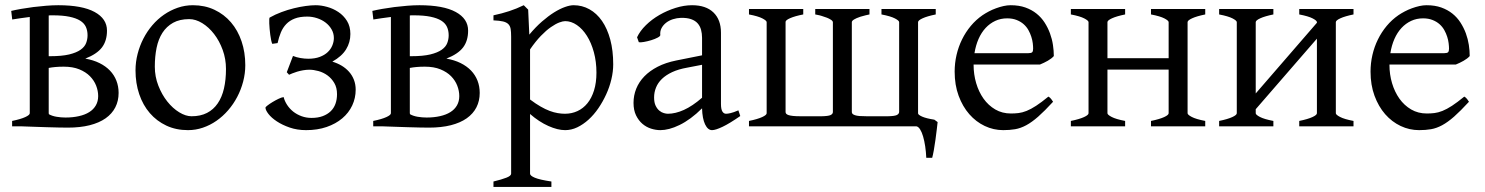

<svg xmlns="http://www.w3.org/2000/svg" viewBox="-20 -489 5747 743"><path d="M183.6 -429.7H175.8Q172.4 -429.7 168.5 -429.2V-271.5H173.3Q219.2 -271.5 247.6 -278.3Q275.9 -285.2 291.7 -296.4Q307.6 -307.6 313.2 -322.3Q318.8 -336.9 318.8 -352.5Q318.8 -370.6 312.3 -385Q305.7 -399.4 290 -409.2Q274.4 -418.9 248.5 -424.3Q222.7 -429.7 183.6 -429.7ZM226.6 -231Q208.5 -231 194.6 -229.7Q180.7 -228.5 168.5 -226.1V-50.8Q168.5 -49.8 169.4 -46.9Q181.6 -40 199 -37.1Q216.3 -34.2 233.4 -34.2Q262.2 -34.2 285.6 -39.6Q309.1 -44.9 325.4 -55.2Q341.8 -65.4 350.8 -81.1Q359.9 -96.7 359.9 -117.2Q359.9 -137.2 352.1 -157.5Q344.2 -177.7 328.1 -194.1Q312 -210.4 286.9 -220.7Q261.7 -231 226.6 -231ZM439 -129.4Q439 -98.6 426.3 -73.7Q413.6 -48.8 388.7 -31.2Q363.8 -13.7 327.1 -4.4Q290.5 4.9 242.2 4.9Q228 4.9 205.6 4.4Q183.1 3.9 159.7 3.2Q136.2 2.4 114.5 1.7Q92.8 1 80.1 0.5Q67.4 0 66.4 0H26.9V-21Q60.1 -27.8 77.6 -35.9Q95.2 -43.9 95.2 -50.8V-423.3Q76.7 -420.9 59.3 -418.5Q42 -416 27.3 -413.6L23.4 -446.8Q39.6 -450.7 61.8 -454.6Q84 -458.5 108.9 -461.7Q133.8 -464.8 158.9 -466.8Q184.1 -468.8 205.6 -468.8Q298.3 -468.8 346.2 -442.6Q394 -416.5 394 -370.6Q394 -331.1 374.5 -305.4Q355 -279.8 310.1 -262.2Q340.8 -256.8 365 -244.9Q389.2 -232.9 405.5 -215.8Q421.9 -198.7 430.4 -176.8Q439 -154.8 439 -129.4Z M854.5 -222.2Q854.5 -260.7 841.8 -295.7Q829.1 -330.6 808.6 -357.2Q788.1 -383.8 762.7 -399.4Q737.3 -415 712.4 -415Q675.3 -415 649.9 -400.9Q624.5 -386.7 608.6 -362.1Q592.8 -337.4 585.9 -303.7Q579.1 -270 579.1 -231Q579.1 -192.4 592.8 -157.5Q606.4 -122.6 627.4 -96.2Q648.4 -69.8 673.6 -54.4Q698.7 -39.1 721.2 -39.1Q755.9 -39.1 781 -52Q806.2 -64.9 822.5 -88.9Q838.9 -112.8 846.7 -146.5Q854.5 -180.2 854.5 -222.2ZM929.2 -236.8Q929.2 -204.6 920.9 -173.1Q912.6 -141.6 897.9 -113.8Q883.3 -85.9 862.8 -62.3Q842.3 -38.6 817.6 -21.5Q793 -4.4 765.1 5.1Q737.3 14.6 707.5 14.6Q661.1 14.6 623.8 -2.9Q586.4 -20.5 559.8 -51.3Q533.2 -82 518.8 -124.5Q504.4 -167 504.4 -216.8Q504.4 -249 512.5 -280.3Q520.5 -311.5 534.9 -339.6Q549.3 -367.7 569.6 -391.4Q589.8 -415 614.5 -432.1Q639.2 -449.2 667.5 -459Q695.8 -468.8 726.6 -468.8Q772.5 -468.8 809.8 -451.2Q847.2 -433.6 873.8 -402.6Q900.4 -371.6 914.8 -329.1Q929.2 -286.6 929.2 -236.8Z M1113.8 -272.5Q1127 -267.1 1142.8 -264.4Q1158.7 -261.7 1173.3 -261.7Q1198.7 -261.7 1217.5 -268.8Q1236.3 -275.9 1248.3 -287.4Q1260.3 -298.8 1266.1 -313.2Q1272 -327.6 1272 -341.8Q1272 -359.9 1263.2 -375.2Q1254.4 -390.6 1240 -401.6Q1225.6 -412.6 1207 -418.7Q1188.5 -424.8 1168.9 -424.8Q1140.1 -424.8 1120.6 -417.2Q1101.1 -409.7 1087.9 -396Q1074.7 -382.3 1066.9 -363.5Q1059.1 -344.7 1054.2 -322.3L1033.7 -319.3Q1031.2 -324.2 1029.3 -333.7Q1027.3 -343.3 1025.9 -354.2Q1024.4 -365.2 1023.4 -377Q1022.5 -388.7 1022 -398.2Q1021.5 -407.7 1022 -414.1Q1022.5 -420.4 1023.4 -420.9Q1044.9 -433.1 1069.1 -442.1Q1093.3 -451.2 1117.2 -457Q1141.1 -462.9 1162.8 -465.8Q1184.6 -468.8 1201.7 -468.8Q1222.2 -468.8 1245.6 -462.4Q1269 -456.1 1289.3 -442.6Q1309.6 -429.2 1322.8 -408Q1335.9 -386.7 1335.9 -357.4Q1335.9 -325.2 1319.3 -298.1Q1302.7 -271 1266.1 -250.5Q1285.6 -244.6 1302 -234.9Q1318.4 -225.1 1330.6 -211.4Q1342.8 -197.8 1349.6 -180.2Q1356.4 -162.6 1356.4 -142.1Q1356.4 -109.4 1343 -80.8Q1329.6 -52.2 1304.4 -31Q1279.3 -9.8 1243.9 2.4Q1208.5 14.6 1164.6 14.6Q1129.9 14.6 1101.1 4.6Q1072.3 -5.4 1051.3 -19.3Q1030.3 -33.2 1018.8 -48.1Q1007.3 -63 1007.3 -72.8Q1007.3 -74.7 1015.1 -80.8Q1022.9 -86.9 1034.2 -93.8Q1045.4 -100.6 1057.4 -106.4Q1069.3 -112.3 1077.6 -113.3Q1081.5 -97.7 1091.1 -83Q1100.6 -68.4 1114.7 -57.1Q1128.9 -45.9 1147 -39.3Q1165 -32.7 1185.5 -32.7Q1210.4 -32.7 1228.8 -39.6Q1247.1 -46.4 1259.5 -58.3Q1272 -70.3 1278.1 -87.2Q1284.2 -104 1284.2 -124.5Q1284.2 -149.9 1273.7 -167.7Q1263.2 -185.5 1247.6 -197Q1231.9 -208.5 1212.9 -213.9Q1193.8 -219.2 1177.2 -219.2Q1165 -219.2 1152.8 -217Q1140.6 -214.8 1130.1 -211.7Q1119.6 -208.5 1111.3 -205.1Q1103 -201.7 1098.6 -199.7L1089.8 -209.5Z M1581.1 -429.7H1573.2Q1569.8 -429.7 1565.9 -429.2V-271.5H1570.8Q1616.7 -271.5 1645 -278.3Q1673.3 -285.2 1689.2 -296.4Q1705.1 -307.6 1710.7 -322.3Q1716.3 -336.9 1716.3 -352.5Q1716.3 -370.6 1709.7 -385Q1703.1 -399.4 1687.5 -409.2Q1671.9 -418.9 1646 -424.3Q1620.1 -429.7 1581.1 -429.7ZM1624 -231Q1606 -231 1592 -229.7Q1578.1 -228.5 1565.9 -226.1V-50.8Q1565.9 -49.8 1566.9 -46.9Q1579.1 -40 1596.4 -37.1Q1613.8 -34.2 1630.9 -34.2Q1659.7 -34.2 1683.1 -39.6Q1706.5 -44.9 1722.9 -55.2Q1739.3 -65.4 1748.3 -81.1Q1757.3 -96.7 1757.3 -117.2Q1757.3 -137.2 1749.5 -157.5Q1741.7 -177.7 1725.6 -194.1Q1709.5 -210.4 1684.3 -220.7Q1659.2 -231 1624 -231ZM1836.4 -129.4Q1836.4 -98.6 1823.7 -73.7Q1811 -48.8 1786.1 -31.2Q1761.2 -13.7 1724.6 -4.4Q1688 4.9 1639.6 4.9Q1625.5 4.9 1603 4.4Q1580.6 3.9 1557.1 3.2Q1533.7 2.4 1512 1.7Q1490.2 1 1477.5 0.5Q1464.8 0 1463.9 0H1424.3V-21Q1457.5 -27.8 1475.1 -35.9Q1492.7 -43.9 1492.7 -50.8V-423.3Q1474.1 -420.9 1456.8 -418.5Q1439.5 -416 1424.8 -413.6L1420.9 -446.8Q1437 -450.7 1459.2 -454.6Q1481.4 -458.5 1506.3 -461.7Q1531.2 -464.8 1556.4 -466.8Q1581.5 -468.8 1603 -468.8Q1695.8 -468.8 1743.7 -442.6Q1791.5 -416.5 1791.5 -370.6Q1791.5 -331.1 1772 -305.4Q1752.4 -279.8 1707.5 -262.2Q1738.3 -256.8 1762.5 -244.9Q1786.6 -232.9 1803 -215.8Q1819.3 -198.7 1827.9 -176.8Q1836.4 -154.8 1836.4 -129.4Z M2288.1 -208Q2288.1 -250.5 2278.1 -287.1Q2268.1 -323.7 2251.2 -350.3Q2234.4 -377 2212.4 -392.1Q2190.4 -407.2 2167 -407.2Q2158.2 -407.2 2144 -401.9Q2129.9 -396.5 2111.8 -384Q2093.8 -371.6 2073.2 -350.3Q2052.7 -329.1 2031.2 -297.9V-104Q2053.2 -87.4 2072 -76.7Q2090.8 -65.9 2107.2 -59.8Q2123.5 -53.7 2138.2 -51.3Q2152.8 -48.8 2166 -48.8Q2192.4 -48.8 2214.6 -59.1Q2236.8 -69.3 2253.2 -89.4Q2269.5 -109.4 2278.8 -139.2Q2288.1 -168.9 2288.1 -208ZM2353 -240.2Q2353 -211.9 2345.9 -182.1Q2338.9 -152.3 2325.9 -124Q2313 -95.7 2295.7 -70.3Q2278.3 -44.9 2257.6 -26.1Q2236.8 -7.3 2213.9 3.7Q2190.9 14.6 2167 14.6Q2138.2 14.6 2102.1 -1.5Q2065.9 -17.6 2031.2 -47.9V183.1Q2031.2 190.9 2049.6 198.7Q2067.9 206.5 2113.8 213.4V234.4H1889.6V213.4Q1921.9 205.6 1939.9 198.5Q1958 191.4 1958 183.1V-347.2Q1958 -365.2 1956.1 -377Q1954.1 -388.7 1947 -395.8Q1939.9 -402.8 1926.5 -406Q1913.1 -409.2 1889.6 -410.2V-429.7Q1906.2 -433.1 1921.4 -437.3Q1936.5 -441.4 1950.7 -446Q1964.8 -450.7 1978.8 -456.3Q1992.7 -461.9 2006.8 -468.8L2023.9 -451.7L2028.3 -355Q2052.7 -384.3 2077.4 -405.8Q2102.1 -427.2 2124.5 -441.2Q2147 -455.1 2166.3 -461.9Q2185.5 -468.8 2199.7 -468.8Q2232.9 -468.8 2261 -453.1Q2289.1 -437.5 2309.6 -408Q2330.1 -378.4 2341.6 -335.9Q2353 -293.5 2353 -240.2Z M2564.5 -48.8Q2593.8 -48.8 2626.7 -63.7Q2659.7 -78.6 2696.8 -110.8V-238.3L2638.7 -227.1Q2605.5 -221.2 2581.3 -210Q2557.1 -198.7 2541.5 -183.6Q2525.9 -168.5 2518.6 -150.1Q2511.2 -131.8 2511.2 -111.8Q2511.2 -92.3 2517.1 -80.1Q2522.9 -67.9 2531.5 -60.8Q2540 -53.7 2549.1 -51.3Q2558.1 -48.8 2564.5 -48.8ZM2844.7 -40Q2803.2 -11.2 2776.1 1.7Q2749 14.6 2735.4 14.6Q2719.2 14.6 2708.5 -7.8Q2697.8 -30.3 2696.8 -69.8Q2674.8 -47.9 2652.8 -31.7Q2630.9 -15.6 2609.9 -5.4Q2588.9 4.9 2570.1 9.8Q2551.3 14.6 2535.6 14.6Q2518.1 14.6 2499.5 8.8Q2481 2.9 2466.1 -9.8Q2451.2 -22.5 2441.4 -42.5Q2431.6 -62.5 2431.6 -90.8Q2431.6 -119.6 2442.1 -145.8Q2452.6 -171.9 2473.4 -193.4Q2494.1 -214.8 2524.9 -230.7Q2555.7 -246.6 2596.7 -254.9L2696.8 -274.9V-342.8Q2696.8 -359.4 2692.9 -373.8Q2689 -388.2 2679.7 -398.7Q2670.4 -409.2 2654.5 -414.8Q2638.7 -420.4 2614.7 -419.9Q2599.1 -419.4 2584 -414.6Q2568.8 -409.7 2557.6 -400.9Q2546.4 -392.1 2540 -380.1Q2533.7 -368.2 2535.2 -353.5Q2535.6 -349.1 2525.1 -343.5Q2514.6 -337.9 2500.2 -333.5Q2485.8 -329.1 2471.9 -326.7Q2458 -324.2 2452.1 -325.7L2445.3 -344.7Q2456.5 -369.1 2479.5 -391.6Q2502.4 -414.1 2532 -431.2Q2561.5 -448.2 2594.5 -458.5Q2627.4 -468.8 2658.2 -468.8Q2711.9 -468.8 2741 -440.7Q2770 -412.6 2770 -362.3V-86.9Q2770 -66.4 2775.4 -57.6Q2780.8 -48.8 2789.6 -48.8Q2796.4 -48.8 2807.1 -51.3Q2817.9 -53.7 2837.4 -62Z M3344.7 -454.1V-433.1Q3336.9 -431.6 3330.1 -429.9Q3323.2 -428.2 3316.9 -426.3Q3314.9 -425.8 3313.2 -425.3Q3311.5 -424.8 3309.6 -424.3Q3276.4 -413.1 3276.4 -403.3V-54.7Q3276.9 -50.8 3279.5 -48.1Q3282.2 -45.4 3288.6 -43.2Q3294.9 -41 3305.9 -40Q3316.9 -39.1 3334.5 -39.1H3416Q3441.4 -39.6 3450.2 -43.7Q3459 -47.9 3459.5 -55.7V-403.3Q3459.5 -409.2 3443.1 -417.7Q3426.8 -426.3 3391.1 -433.1V-454.1H3601.1V-433.1Q3567.9 -426.3 3550.3 -418.2Q3532.7 -410.2 3532.7 -403.3V-50.3Q3532.7 -44.9 3548.3 -37.8Q3564 -30.8 3595.7 -25.9L3608.4 -16.6Q3607.4 -7.3 3605.2 11.5Q3603 30.3 3600.1 51.3Q3597.2 72.3 3593.8 91.8Q3590.3 111.3 3587.4 121.6H3564.5Q3563.5 98.6 3560.3 77.1Q3557.1 55.7 3552.2 39.1Q3547.4 22.5 3540.8 12Q3534.2 1.5 3526.9 0H2878.4V-21Q2911.6 -27.8 2929.2 -35.9Q2946.8 -43.9 2946.8 -50.8V-403.3Q2946.8 -409.2 2930.4 -417.7Q2914.1 -426.3 2878.4 -433.1V-454.1H3088.4V-433.1Q3056.2 -426.8 3038.1 -418.9Q3020 -411.1 3020 -404.3V-55.7Q3020 -51.8 3022.5 -48.8Q3024.9 -45.9 3031.2 -43.7Q3037.6 -41.5 3049.1 -40.3Q3060.5 -39.1 3078.1 -39.1H3159.7Q3185.1 -39.6 3194.1 -43.7Q3203.1 -47.9 3203.1 -55.7V-403.3Q3203.1 -404.3 3202.6 -405.3Q3202.6 -405.8 3202.1 -405.8V-406.2Q3200.7 -409.2 3196.3 -412.1Q3195.3 -412.6 3195.1 -412.8Q3194.8 -413.1 3193.8 -413.6Q3188.5 -417 3180.2 -420.4Q3171.9 -423.8 3160.2 -427.2Q3157.7 -428.2 3155.8 -428.5Q3153.8 -428.7 3151.4 -429.7Q3147.5 -430.7 3143.3 -431.4Q3139.2 -432.1 3134.8 -433.1V-454.1Z M3877.4 -418Q3852.5 -418 3831.5 -408.2Q3810.5 -398.4 3794.2 -380.9Q3777.8 -363.3 3766.8 -338.4Q3755.9 -313.5 3751 -283.2H3959.5Q3970.7 -283.2 3974.4 -286.9Q3978 -290.5 3978 -300.8Q3978 -309.6 3976.6 -321.8Q3975.1 -334 3970.9 -346.9Q3966.8 -359.9 3959.7 -372.6Q3952.6 -385.3 3941.4 -395.3Q3930.2 -405.3 3914.3 -411.6Q3898.4 -418 3877.4 -418ZM4058.1 -272Q4049.3 -262.2 4034.7 -253.9Q4020 -245.6 4004.4 -239.3H3747.6V-237.8Q3747.6 -201.2 3757.6 -167.2Q3767.6 -133.3 3786.1 -107.2Q3804.7 -81.1 3831.5 -65.4Q3858.4 -49.8 3892.1 -49.8Q3907.2 -49.8 3921.6 -51.5Q3936 -53.2 3952.6 -59.8Q3969.2 -66.4 3989.5 -79.6Q4009.8 -92.8 4037.1 -115.2Q4043.5 -111.8 4048.1 -105.5Q4052.7 -99.1 4055.2 -95.2Q4022.5 -59.6 3997.8 -37.8Q3973.1 -16.1 3951.4 -4.4Q3929.7 7.3 3908.4 11Q3887.2 14.6 3862.3 14.6Q3824.7 14.6 3790.8 -1.5Q3756.8 -17.6 3731 -47.1Q3705.1 -76.7 3689.7 -118.4Q3674.3 -160.2 3674.3 -211.9Q3674.3 -244.6 3681.6 -276.4Q3689 -308.1 3702.9 -336.4Q3716.8 -364.7 3736.8 -388.7Q3756.8 -412.6 3782.2 -430.2Q3793 -437.5 3806.4 -444.6Q3819.8 -451.7 3834.5 -457Q3849.1 -462.4 3863.5 -465.6Q3877.9 -468.8 3891.1 -468.8Q3923.3 -468.8 3948 -460Q3972.7 -451.2 3991.2 -436.3Q4009.8 -421.4 4022.5 -401.6Q4035.2 -381.8 4043.2 -359.9Q4051.3 -337.9 4054.7 -315.2Q4058.1 -292.5 4058.1 -272Z M4434.1 0V-21Q4467.3 -27.8 4484.9 -35.9Q4502.4 -43.9 4502.4 -50.8V-219.7H4265.6V-50.8Q4265.6 -44.9 4282 -36.4Q4298.3 -27.8 4334 -21V0H4124V-21Q4157.2 -27.8 4174.8 -35.9Q4192.4 -43.9 4192.4 -50.8V-403.3Q4192.4 -409.2 4176 -417.7Q4159.7 -426.3 4124 -433.1V-454.1H4334V-433.1Q4300.8 -426.3 4283.2 -418.2Q4265.6 -410.2 4265.6 -403.3V-263.7H4502.4V-403.3Q4502.4 -409.2 4486.1 -417.7Q4469.7 -426.3 4434.1 -433.1V-454.1H4644V-433.1Q4610.8 -426.3 4593.3 -418.2Q4575.7 -410.2 4575.7 -403.3V-50.8Q4575.7 -44.9 4592 -36.4Q4608.4 -27.8 4644 -21V0Z M5007.8 0V-21Q5041 -27.8 5058.6 -35.9Q5076.2 -43.9 5076.2 -50.8V-339.4L4839.4 -66.4V-50.8Q4839.4 -44.9 4855.7 -36.4Q4872.1 -27.8 4907.7 -21V0H4697.8V-21Q4731 -27.8 4748.5 -35.9Q4766.1 -43.9 4766.1 -50.8V-403.3Q4766.1 -409.2 4749.8 -417.7Q4733.4 -426.3 4697.8 -433.1V-454.1H4907.7V-433.1Q4874.5 -426.3 4856.9 -418.2Q4839.4 -410.2 4839.4 -403.3V-127.4L5076.2 -400.9V-403.3Q5076.2 -409.2 5059.8 -417.7Q5043.5 -426.3 5007.8 -433.1V-454.1H5217.8V-433.1Q5184.6 -426.3 5167 -418.2Q5149.4 -410.2 5149.4 -403.3V-50.8Q5149.4 -44.9 5165.8 -36.4Q5182.1 -27.8 5217.8 -21V0Z M5486.8 -418Q5461.9 -418 5440.9 -408.2Q5419.9 -398.4 5403.6 -380.9Q5387.2 -363.3 5376.2 -338.4Q5365.2 -313.5 5360.4 -283.2H5568.8Q5580.1 -283.2 5583.7 -286.9Q5587.4 -290.5 5587.4 -300.8Q5587.4 -309.6 5585.9 -321.8Q5584.5 -334 5580.3 -346.9Q5576.2 -359.9 5569.1 -372.6Q5562 -385.3 5550.8 -395.3Q5539.6 -405.3 5523.7 -411.6Q5507.8 -418 5486.8 -418ZM5667.5 -272Q5658.7 -262.2 5644 -253.9Q5629.4 -245.6 5613.8 -239.3H5356.9V-237.8Q5356.9 -201.2 5366.9 -167.2Q5377 -133.3 5395.5 -107.2Q5414.1 -81.1 5440.9 -65.4Q5467.8 -49.8 5501.5 -49.8Q5516.6 -49.8 5531 -51.5Q5545.4 -53.2 5562 -59.8Q5578.6 -66.4 5598.9 -79.6Q5619.1 -92.8 5646.5 -115.2Q5652.8 -111.8 5657.5 -105.5Q5662.1 -99.1 5664.6 -95.2Q5631.8 -59.6 5607.2 -37.8Q5582.5 -16.1 5560.8 -4.4Q5539.1 7.3 5517.8 11Q5496.6 14.6 5471.7 14.6Q5434.1 14.6 5400.1 -1.5Q5366.2 -17.6 5340.3 -47.1Q5314.5 -76.7 5299.1 -118.4Q5283.7 -160.2 5283.7 -211.9Q5283.7 -244.6 5291 -276.4Q5298.3 -308.1 5312.3 -336.4Q5326.2 -364.7 5346.2 -388.7Q5366.2 -412.6 5391.6 -430.2Q5402.3 -437.5 5415.8 -444.6Q5429.2 -451.7 5443.8 -457Q5458.5 -462.4 5472.9 -465.6Q5487.3 -468.8 5500.5 -468.8Q5532.7 -468.8 5557.4 -460Q5582 -451.2 5600.6 -436.3Q5619.1 -421.4 5631.8 -401.6Q5644.5 -381.8 5652.6 -359.9Q5660.6 -337.9 5664.1 -315.2Q5667.5 -292.5 5667.5 -272Z"/></svg>

Font: Akkhara
Style: Regular
Weight: 400
Designer: J. Victor Gaultney
Version: Version 1.00 June 13, 2006, initial release